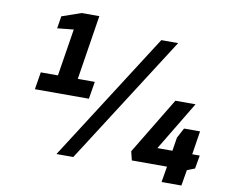

<svg xmlns="http://www.w3.org/2000/svg" viewBox="-93 -963 1339 1134"><g transform="rotate(10 577.0 -395.5)"><path d="M798 -770H899L406 0H305ZM961 -40H750L737 -93L942 -432H1063L886 -138H976L989 -219L1021 -279H1117L1095 -138H1140L1126 -58L1080 -40L1064 55H945ZM454 -459 437 -355H113L130 -459H233L278 -742L180 -732L192 -806L307 -846H413L352 -459Z"/></g></svg>

Font: Exo
Style: Bold Italic
Weight: 700
Italic angle: -9°
Designer: Natanael Gama
Foundry: Natanael Gama
Version: Version 1.500; ttfautohint (v1.6)